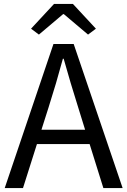

<svg xmlns="http://www.w3.org/2000/svg" viewBox="-20 -957 648 977"><path d="M178 -781 138 -811 255 -937H351L468 -811L428 -781L305 -885H301ZM4 0 252 -733H355L604 0H506L436 -224H168L97 0ZM191 -297H413L378 -410Q339 -533 304 -658H300Q266 -532 227 -410Z"/></svg>

Font: Gothic Nguyen
Style: Regular
Weight: 400
Designer: MORI Takayuki
Version: Version 1.220;July 21, 2023;FontCreator 14.0.0.2814 64-bit